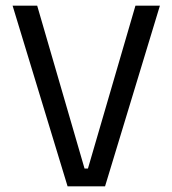

<svg xmlns="http://www.w3.org/2000/svg" viewBox="-20 -659 610 679"><path d="M351.5 0H219L24.5 -639H111.5L279 -63H291L459 -639H545.5Z"/></svg>

Font: Anek Devanagari
Style: Regular
Weight: 400
Designer: Kailash Malviya (Devanagari) & Yesha Goshar (Latin)
Foundry: Ek Type
Version: Version 1.003